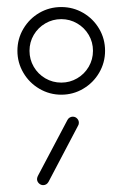

<svg xmlns="http://www.w3.org/2000/svg" viewBox="-20 -539 356 559"><path d="M250.7 -391.1Q250.7 -416.3 238.3 -437.4Q225.9 -458.5 204.6 -470.9Q183.3 -483.3 158.5 -483.3Q133.3 -483.3 112 -470.9Q90.7 -458.5 78.3 -437.4Q65.9 -416.3 65.9 -391.1Q65.9 -365.9 78.3 -344.6Q90.7 -323.3 112 -310.9Q133.3 -298.5 158.5 -298.5Q183.3 -298.5 204.6 -310.9Q225.9 -323.3 238.3 -344.6Q250.7 -365.9 250.7 -391.1ZM30.7 -391.1Q30.7 -425.9 48 -455.2Q65.2 -484.4 94.4 -501.5Q123.7 -518.5 158.5 -518.5Q193 -518.5 222.2 -501.5Q251.5 -484.4 268.7 -455.2Q285.9 -425.9 285.9 -391.1Q285.9 -356.7 268.7 -327.2Q251.5 -297.8 222.2 -280.6Q193 -263.3 158.5 -263.3Q124.1 -263.3 94.6 -280.6Q65.2 -297.8 48 -327.2Q30.7 -356.7 30.7 -391.1ZM105.6 0Q98.5 0 93.1 -5.4Q87.8 -10.7 87.8 -17.8Q87.8 -21.1 90 -26.3L176.3 -189.6Q178.5 -194.1 182.8 -196.7Q187 -199.3 191.9 -199.3Q199.3 -199.3 204.4 -194.1Q209.6 -188.9 209.6 -181.5Q209.6 -176.7 207.4 -173.3L121.1 -9.3Q115.6 0 105.6 0Z"/></svg>

Font: 26F Galaxy Sans Light
Style: Regular
Weight: 300
Designer: C₂₉H₂₅N₃O₅
Version: Version 1.100